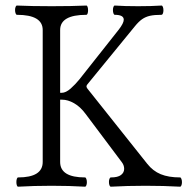

<svg xmlns="http://www.w3.org/2000/svg" viewBox="-20 -686 692 709"><path d="M40.5 -13.7Q40.5 -20.5 42.2 -25.6Q43.9 -30.8 46.9 -30.8Q137.7 -30.8 137.7 -87.9V-575.2Q137.7 -631.3 42.5 -631.3Q39.6 -631.3 37.6 -636.7Q35.6 -642.1 35.6 -648.9Q35.6 -655.8 37.6 -660.6Q39.6 -665.5 42.5 -665.5Q96.2 -663.1 170.9 -663.1Q245.6 -663.1 298.8 -665.5Q301.8 -665.5 303.5 -660.4Q305.2 -655.3 305.2 -647.9Q305.2 -641.1 303.5 -636.2Q301.8 -631.3 298.8 -631.3Q202.1 -631.3 202.1 -575.2V-343.3H208Q223.1 -343.3 241 -359.1Q258.8 -375 273.4 -393.1L418.9 -577.1Q437 -600.6 437 -613.3Q437 -631.3 403.8 -631.3Q400.9 -631.3 398.9 -636.7Q397 -642.1 397 -648.9Q397 -655.8 398.9 -660.6Q400.9 -665.5 403.8 -665.5Q439.9 -663.1 490.2 -663.1Q540 -663.1 576.2 -665.5Q579.6 -665.5 581.5 -660.4Q583.5 -655.3 583.5 -647.9Q583.5 -641.1 581.5 -636.2Q579.6 -631.3 576.2 -631.3Q550.3 -631.3 533.9 -627.7Q517.6 -624 504.9 -615.2Q492.2 -606.4 478 -588.9L302.7 -374.5Q299.3 -370.6 299.3 -366.7Q299.3 -363.8 302.7 -358.9L523.4 -81.5Q544.4 -54.7 573.5 -42.7Q602.5 -30.8 645 -30.8Q647.9 -30.8 649.9 -25.4Q651.9 -20 651.9 -13.2Q651.9 -6.3 649.9 -1.5Q647.9 3.4 645 3.4Q585.4 0 517.6 0Q449.2 0 389.6 3.4Q386.2 3.4 384.3 -1.7Q382.3 -6.8 382.3 -14.2Q382.3 -21 384.3 -25.9Q386.2 -30.8 389.6 -30.8Q415 -30.8 426.8 -39.8Q438.5 -48.8 438.5 -62.5Q438.5 -76.2 429.2 -87.9L295.9 -265.6Q276.4 -292 253.4 -304.9Q230.5 -317.9 209.5 -317.9H202.1V-87.9Q202.1 -30.8 293.9 -30.8Q296.9 -30.8 298.8 -25.4Q300.8 -20 300.8 -13.2Q300.8 -6.3 298.8 -1.5Q296.9 3.4 293.9 3.4Q236.3 0 170.4 0Q104.5 0 46.9 3.4Q43.9 3.4 42.2 -1.7Q40.5 -6.8 40.5 -13.7Z"/></svg>

Font: JuniusX Light
Style: Regular
Weight: 300
Designer: Peter S. Baker
Foundry: Briery Creek Software
Version: Version 1.008